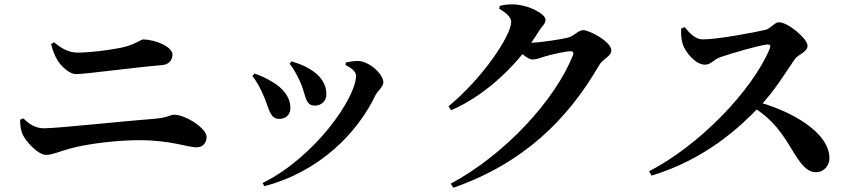

<svg xmlns="http://www.w3.org/2000/svg" viewBox="-20 -814 3990 895"><path d="M195.6 -91.9C223.4 -91.9 260.1 -109 308.5 -122.1C393.7 -145 529.2 -160.6 630 -160.6C774.7 -160.6 857 -127.1 896 -127.1C924.9 -127.1 943.1 -147.9 943.1 -175.5C943.1 -216.2 844.4 -279.3 791.6 -279.3C775.5 -279.3 762 -266.1 705 -260.8C565.7 -250.4 249.8 -216 185.4 -216C145.8 -216 117 -234.5 88.8 -262.2L73.6 -255.7C74.5 -223.6 77.5 -206 85.2 -188.1C98.4 -157 156.4 -91.9 195.6 -91.9ZM333.5 -468.6C380.1 -468.6 608 -500 735.9 -510.6C768.5 -512.9 784 -535.5 784 -559.4C784 -596.5 702.5 -630 647.3 -630C633.9 -630 610.8 -604.7 541 -590.8C485.5 -580 397.8 -568.8 342.6 -568.8C300.1 -568.8 267.6 -587.7 231.5 -617.1L218.3 -608.5C224.4 -582.8 233.3 -557.9 247.9 -533.2C266.8 -502.6 304.8 -468.6 333.5 -468.6Z M1204 39.2 1212.6 53.8C1468 -13.1 1645.3 -192.6 1729.6 -369.1C1741.4 -392.1 1767 -409.9 1767 -430C1767 -469.5 1700 -529.1 1648.6 -529.8C1631.1 -530.1 1607.4 -526.2 1592.2 -522.8L1590.6 -511C1620.2 -495.7 1639.7 -479.6 1639.7 -461.2C1639.7 -357.5 1447.8 -81 1204 39.2ZM1281.1 -259.8C1315.8 -259.8 1333.7 -282 1333.7 -310.7C1333.7 -359.8 1299.9 -404.9 1243.3 -435.8C1225.6 -446.5 1196.2 -461.8 1166.1 -471.2L1156.5 -459.9C1175 -436.2 1193 -405.5 1210.2 -363.9C1234.8 -308.7 1237.3 -259.8 1281.1 -259.8ZM1448.6 -321.6C1474.5 -321.6 1501.3 -340.1 1501.3 -374.2C1501.3 -426.6 1470.2 -465.3 1422.6 -493C1395.3 -510.2 1370.3 -517.5 1339.2 -528.2L1329.8 -516.8C1346.7 -498.8 1370.7 -453.1 1382.5 -424.9C1407.3 -366 1402 -321.6 1448.6 -321.6Z M2081 42.3 2093.4 61.2C2420.1 -53.2 2625.8 -256.1 2773.4 -510.8C2790.8 -540.7 2829.5 -550.8 2829.5 -579.2C2829.5 -619.9 2727.8 -673.4 2698.5 -673.4C2676.2 -673.4 2658.9 -648.9 2633.5 -640.5C2606.5 -631.4 2490.7 -614.8 2456.4 -614.8C2442.2 -614.8 2430.9 -615.3 2408.7 -618.3L2390.3 -582.3C2417.4 -559.4 2444.3 -536.6 2460.7 -536.6C2480 -536.6 2496.2 -543.1 2517.2 -550.1C2546 -559.2 2617.9 -575.2 2639.2 -575.2C2650.8 -575.2 2656 -570.1 2650.6 -556.1C2567.3 -347.1 2334.9 -94.1 2081 42.3ZM2070.4 -318.2 2083 -299.9C2255.6 -375.1 2405 -526.5 2493.1 -670.5C2509.5 -697 2522.8 -701.4 2522.8 -722.5C2522.8 -748.5 2446.2 -790.3 2379.6 -793.2C2347.4 -794.8 2328.9 -791.5 2309.7 -786.6L2307.1 -772.9C2339.4 -755.5 2363 -732.3 2363 -713.1C2363 -648.6 2231.7 -451.1 2070.4 -318.2Z M3005.7 -15.5 3017.3 4.7C3271.5 -72.7 3429.3 -222.4 3520.1 -316.4C3592 -391 3648.5 -486.3 3686.2 -540.2C3697.7 -557 3744.4 -572.3 3744.4 -600.7C3744.4 -633.3 3653.6 -710.3 3611.1 -710.3C3590.3 -710.3 3573 -680.7 3548.2 -675C3500.4 -663.4 3325.1 -630.3 3255.6 -630.3C3221.9 -630.3 3194.5 -659.1 3171.7 -687.6L3155.3 -680.8C3153.9 -653.5 3156.1 -628.4 3162.5 -607.8C3174.5 -571.4 3221.8 -512.5 3265.9 -512.5C3294.5 -512.5 3305.7 -536.6 3338.9 -547.9C3389.1 -565.1 3517 -602.9 3557.2 -606.7C3568.2 -607.2 3574.2 -603 3568.5 -588.1C3487.3 -392.5 3241.4 -137.5 3005.7 -15.5ZM3784.2 -11.3C3823.6 -11.3 3846.4 -45.4 3846.4 -75.8C3846.4 -197.2 3668.1 -300.5 3486.1 -346.3L3470.2 -326.4C3589.7 -259.1 3633.4 -179.2 3685.4 -93.9C3719.4 -41.4 3744.7 -11.3 3784.2 -11.3Z"/></svg>

Font: Source Han Serif CN VF
Style: Regular
Weight: 250
Designer: Ryoko NISHIZUKA 西塚涼子 (kana & ideographs); Frank Grießhammer (Latin, Greek & Cyrillic); Wenlong ZHANG 张文龙 (bopomofo); San
Foundry: Adobe
Version: Version 2.002;hotconv 1.1.0;makeotfexe 2.6.0